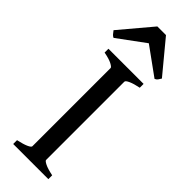

<svg xmlns="http://www.w3.org/2000/svg" viewBox="-283 -832 847 847"><g transform="rotate(45 141.0 -408.0)"><path d="M31.7 0V-23.9Q63.5 -30.8 81.1 -38.6Q98.6 -46.4 98.6 -52.7V-541Q98.6 -546.4 82 -555.2Q65.4 -564 31.7 -570.3V-594.2H251V-570.3Q219.7 -564 201.9 -555.9Q184.1 -547.9 184.1 -541V-52.7Q184.1 -47.4 200.7 -39.1Q217.3 -30.8 251 -23.9V0ZM291.5 -668Q286.1 -659.2 282 -653.3Q277.8 -647.5 269.5 -644L140.6 -737.3L13.7 -644Q5.9 -647.5 1.2 -653.3Q-3.4 -659.2 -10.3 -668L114.7 -816.4H168.5Z"/></g></svg>

Font: Namdhinggo
Style: Regular
Weight: 400
Designer: Victor Gaultney
Foundry: SIL International
Version: Version 3.001